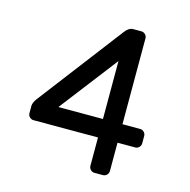

<svg xmlns="http://www.w3.org/2000/svg" viewBox="-103 -801 893 903"><g transform="rotate(15 343.0 -350.0)"><path d="M408 -27V-165H94Q83 -165 75 -173Q67 -181 67 -192V-228Q67 -235 71 -244.5Q75 -254 81 -262L397 -676Q415 -700 436 -700H476Q487 -700 495 -692Q503 -684 503 -673V-255H589Q600 -255 608 -247Q616 -239 616 -228V-192Q616 -181 608 -173Q600 -165 589 -165H503V-27Q503 -16 495 -8Q487 0 476 0H435Q424 0 416 -8Q408 -16 408 -27ZM408 -537 191 -255H408Z"/></g></svg>

Font: Hezaedrus
Style: Regular
Weight: 400
Designer: Hubert & Fischer
Foundry: Hubert & Fischer
Version: Version 1.10;September 3, 2019;FontCreator 11.5.0.2425 64-bi